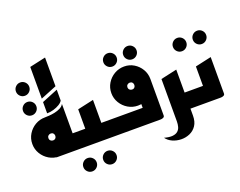

<svg xmlns="http://www.w3.org/2000/svg" viewBox="-148 -1080 1963 1571"><g transform="rotate(-20 833.5 -295.0)"><path d="M104 -562Q80 -562 63 -579Q46 -596 46 -620Q46 -644 63 -661Q80 -678 104 -678Q128 -678 145 -661Q162 -644 162 -620Q162 -596 145 -579Q128 -562 104 -562ZM104 -392Q80 -392 63 -409Q46 -426 46 -450Q46 -474 63 -491Q80 -508 104 -508Q128 -508 145 -491Q162 -474 162 -450Q162 -426 145 -409Q128 -392 104 -392Z M173 0 238 -140H435V0ZM321 0V-200H365V0ZM225 -365V-463L365 -520V-426Q357 -410 334 -396Q311 -382 282 -373.5Q253 -365 225 -365ZM225 -493V-769L365 -800V-550ZM365 -170 196 -340Q209 -340 233 -341.5Q257 -343 283.5 -348.5Q310 -354 332.5 -365.5Q355 -377 365 -396ZM196 0Q150 0 111 -23Q72 -46 48.5 -85Q25 -124 25 -170Q25 -217 48.5 -255.5Q72 -294 111 -317Q150 -340 197 -340Q243 -340 281 -317Q319 -294 342 -255.5Q365 -217 365 -170Q365 -123 342 -84.5Q319 -46 281 -23Q243 0 196 0ZM196 -140Q209 -140 217 -148.5Q225 -157 225 -170Q225 -183 217 -191.5Q209 -200 196 -200Q183 -200 174 -191.5Q165 -183 165 -170Q165 -157 174 -148.5Q183 -140 196 -140Z M584 208Q560 208 543 191Q526 174 526 150Q526 126 543 109Q560 92 584 92Q608 92 625 109Q642 126 642 150Q642 174 625 191Q608 208 584 208ZM411 208Q387 208 370 191Q353 174 353 150Q353 126 370 109Q387 92 411 92Q435 92 452 109Q469 126 469 150Q469 174 452 191Q435 208 411 208Z M515 0V-140H735V0ZM395 0V-140H475V-309L615 -340V-23Q615 -11 605 -6Q595 -1 585 -0.5Q575 0 575 0Z M1031 -542Q1007 -542 990 -559Q973 -576 973 -600Q973 -624 990 -641Q1007 -658 1031 -658Q1055 -658 1072 -641Q1089 -624 1089 -600Q1089 -576 1072 -559Q1055 -542 1031 -542ZM858 -542Q834 -542 817 -559Q800 -576 800 -600Q800 -624 817 -641Q834 -658 858 -658Q882 -658 899 -641Q916 -624 916 -600Q916 -576 899 -559Q882 -542 858 -542Z M695 0V-140H975V-268L1115 -340V-23Q1115 -11 1105 -6Q1095 -1 1085 -0.5Q1075 0 1075 0ZM946 -170Q900 -170 861 -193Q822 -216 798.5 -255Q775 -294 775 -340Q775 -387 798.5 -425.5Q822 -464 861 -487Q900 -510 947 -510Q993 -510 1031 -487Q1069 -464 1092 -425.5Q1115 -387 1115 -340Q1115 -293 1092 -254.5Q1069 -216 1031 -193Q993 -170 946 -170ZM946 -310Q959 -310 967 -318.5Q975 -327 975 -340Q975 -353 967 -361.5Q959 -370 946 -370Q933 -370 924 -361.5Q915 -353 915 -340Q915 -327 924 -318.5Q933 -310 946 -310Z M1314 0V-140H1460V0ZM1055 150Q1099 162 1127.5 159Q1156 156 1172 142Q1188 128 1194 106.5Q1200 85 1200 60V-309L1340 -340V60Q1340 113 1317.5 146.5Q1295 180 1259 195.5Q1223 211 1183.5 210Q1144 209 1109.5 193.5Q1075 178 1055 150Z M1609 -465Q1585 -465 1568 -482Q1551 -499 1551 -523Q1551 -547 1568 -564Q1585 -581 1609 -581Q1633 -581 1650 -564Q1667 -547 1667 -523Q1667 -499 1650 -482Q1633 -465 1609 -465ZM1436 -465Q1412 -465 1395 -482Q1378 -499 1378 -523Q1378 -547 1395 -564Q1412 -581 1436 -581Q1460 -581 1477 -564Q1494 -547 1494 -523Q1494 -499 1477 -482Q1460 -465 1436 -465Z M1420 0V-140H1500V-309L1640 -340V-23Q1640 -11 1630 -6Q1620 -1 1610 -0.5Q1600 0 1600 0Z"/></g></svg>

Font: Reem Kufi Fun
Style: Bold
Weight: 700
Designer: Khaled Hosny
Version: Version 1.005